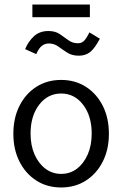

<svg xmlns="http://www.w3.org/2000/svg" viewBox="-20 -820 540 848"><path d="M250 8Q188 8 140.5 -22.5Q93 -53 66 -106.5Q39 -160 39 -229Q39 -299 66 -352.5Q93 -406 140.5 -436.5Q188 -467 250 -467Q312 -467 359.5 -436.5Q407 -406 434 -352.5Q461 -299 461 -229Q461 -160 434 -106.5Q407 -53 359.5 -22.5Q312 8 250 8ZM250 -52Q290 -52 320 -75Q350 -98 367.5 -138Q385 -178 385 -230Q385 -308 347 -357.5Q309 -407 250 -407Q191 -407 153 -357.5Q115 -308 115 -230Q115 -178 132.5 -138Q150 -98 180.5 -75Q211 -52 250 -52ZM375 -677 421 -649Q399 -607 378.5 -590.5Q358 -574 328 -574Q298 -574 277 -587.5Q256 -601 237.5 -614.5Q219 -628 196 -628Q179 -628 165.5 -618Q152 -608 140 -581L91 -603Q105 -637 130 -660Q155 -683 194 -683Q224 -683 244 -669.5Q264 -656 282 -642.5Q300 -629 324 -629Q340 -629 350.5 -639Q361 -649 375 -677ZM123 -744V-800H377V-744Z"/></svg>

Font: Ligconsolata
Style: Regular
Weight: 400
Monospace: yes
Designer: Raph Levien, Cyreal, Brenton Simpson
Foundry: Raph Levien, Cyreal, Google
Version: Version 3.001; ttfautohint (v1.8.2.53-6de2)